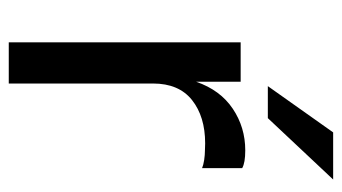

<svg xmlns="http://www.w3.org/2000/svg" viewBox="-191 -589 780 438"><g transform="rotate(90 199.0 -370.0)"><path d="M76.5 -529H166.5V-427.5Q185.5 -482.5 228 -511Q270.5 -539.5 323 -539.5Q351.5 -539.5 363.5 -532.5V-441Q356.5 -444 344.8 -445.8Q333 -447.5 323.5 -447.5Q318 -448 307 -448Q246 -448 208.2 -418Q170.5 -388 170.5 -329V0H76.5ZM389.5 -740 249.5 -591H176.5L282 -740Z"/></g></svg>

Font: 1883 Sans
Style: Regular
Weight: 400
Designer: 1883 Sans project is a fork of Public Sans.
Version: Version 1.009